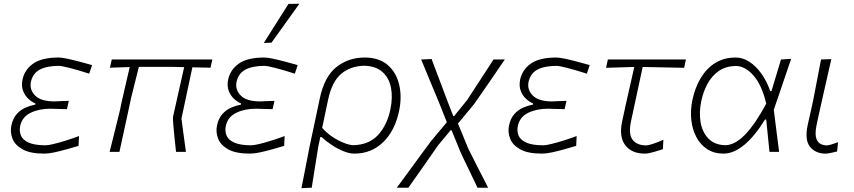

<svg xmlns="http://www.w3.org/2000/svg" viewBox="-20 -813 4573 1028"><path d="M217.5 9.5Q140.5 9.5 99.8 -14Q59 -37.5 46.2 -72.2Q33.5 -107 41 -141.5Q49 -179.5 69.8 -202.5Q90.5 -225.5 117.2 -237Q144 -248.5 169 -253L170 -259Q152 -266 133 -283Q114 -300 103.8 -326.2Q93.5 -352.5 100.5 -387Q112 -440.5 158.2 -472.8Q204.5 -505 294 -505Q310 -505 339.8 -498.8Q369.5 -492.5 404.8 -483.2Q440 -474 473 -464.5L457.5 -418.5Q394.5 -439 351 -449.8Q307.5 -460.5 296 -460.5Q229.5 -460 192.5 -440Q155.5 -420 145.5 -374.5Q137 -333 168 -301.5Q199 -270 272.5 -270Q290.5 -271 310.2 -271.8Q330 -272.5 348.5 -273L338.5 -228.5Q318 -229 299.2 -229.5Q280.5 -230 250.5 -231Q189 -231 143.8 -209Q98.5 -187 88 -138.5Q82.5 -111.5 91.8 -88Q101 -64.5 132.2 -50Q163.5 -35.5 223.5 -35Q238 -35 267 -42Q296 -49 332 -60.2Q368 -71.5 403 -84.5L400.5 -32Q372 -23.5 338.2 -14Q304.5 -4.5 272.5 2.5Q240.5 9.5 217.5 9.5Z M567 0Q581 -55 593.8 -107.5Q606.5 -160 622 -222L632 -270Q644 -323 654.5 -367.5Q665 -412 674.5 -454L568.5 -450.5L578.5 -494.5H1117L1107 -450.5Q1083 -451 1058.8 -451.5Q1034.5 -452 1010 -452.5L951.5 -178Q956.5 -138 962.8 -92.8Q969 -47.5 975.5 0H922.5Q918.5 -36.5 914.2 -77.5Q910 -118.5 907.5 -149.5Q905 -180.5 906.5 -188Q919.5 -247 929.2 -289.8Q939 -332.5 947.5 -370.8Q956 -409 966 -453.5Q931.5 -454 901 -455H723.5Q712.5 -412 702.5 -371.2Q692.5 -330.5 681.5 -287L667.5 -221Q654.5 -160 642.8 -107.2Q631 -54.5 619.5 0Z M1318.5 9.5Q1241.5 9.5 1200.8 -14Q1160 -37.5 1147.2 -72.2Q1134.5 -107 1142 -141.5Q1150 -179.5 1170.8 -202.5Q1191.5 -225.5 1218.2 -237Q1245 -248.5 1270 -253L1271 -259Q1253 -266 1234 -283Q1215 -300 1204.8 -326.2Q1194.5 -352.5 1201.5 -387Q1213 -440.5 1259.2 -472.8Q1305.5 -505 1395 -505Q1411 -505 1440.8 -498.8Q1470.5 -492.5 1505.8 -483.2Q1541 -474 1574 -464.5L1558.5 -418.5Q1495.5 -439 1452 -449.8Q1408.5 -460.5 1397 -460.5Q1330.5 -460 1293.5 -440Q1256.5 -420 1246.5 -374.5Q1238 -333 1269 -301.5Q1300 -270 1373.5 -270Q1391.5 -271 1411.2 -271.8Q1431 -272.5 1449.5 -273L1439.5 -228.5Q1419 -229 1400.2 -229.5Q1381.5 -230 1351.5 -231Q1290 -231 1244.8 -209Q1199.5 -187 1189 -138.5Q1183.5 -111.5 1192.8 -88Q1202 -64.5 1233.2 -50Q1264.5 -35.5 1324.5 -35Q1339 -35 1368 -42Q1397 -49 1433 -60.2Q1469 -71.5 1504 -84.5L1501.5 -32Q1473 -23.5 1439.2 -14Q1405.5 -4.5 1373.5 2.5Q1341.5 9.5 1318.5 9.5ZM1392.5 -583Q1426 -636.5 1459 -688.5Q1492 -740.5 1524.5 -792L1583 -793Q1546.5 -742 1508.5 -689Q1470.5 -636 1433.5 -584.5Z M1594 194.5Q1605 138.5 1615.5 85.2Q1626 32 1637.5 -28L1692 -285Q1716.5 -402.5 1781 -453.8Q1845.5 -505 1932 -505Q2009.5 -505 2055.8 -465Q2102 -425 2117.2 -360Q2132.5 -295 2117 -219.5Q2094.5 -112.5 2031.2 -51.5Q1968 9.5 1877 9.5Q1851 9.5 1819.5 -3.2Q1788 -16 1757 -36.2Q1726 -56.5 1701.5 -79.5H1695L1684 -27Q1674.5 31.5 1666.2 83.8Q1658 136 1649 192ZM1871.5 -35.5Q1957 -38 2005 -91.2Q2053 -144.5 2070 -226.5Q2083.5 -290 2073.5 -342.8Q2063.5 -395.5 2028 -427.5Q1992.5 -459.5 1929.5 -461Q1855 -459 1806 -417Q1757 -375 1736.5 -278.5L1705 -128.5Q1728 -102 1758.8 -81.2Q1789.5 -60.5 1819.8 -48.5Q1850 -36.5 1871.5 -35.5Z M2104.5 192Q2119 172.5 2141.2 142.2Q2163.5 112 2188 78.2Q2212.5 44.5 2234.8 14.2Q2257 -16 2272 -36Q2287 -56 2289 -59L2372.5 -158.5L2334 -255.5Q2309.5 -315 2284.2 -375.5Q2259 -436 2235 -494.5L2291 -497Q2303.5 -463 2320.5 -418Q2337.5 -373 2353.8 -330.2Q2370 -287.5 2380.5 -259L2407 -191.5H2411.5L2480.5 -276.5Q2522.5 -341.5 2559.8 -398.2Q2597 -455 2622.5 -494.5H2683Q2669 -474.5 2649 -445Q2629 -415.5 2607 -383.5Q2585 -351.5 2565.2 -323Q2545.5 -294.5 2532.5 -275.8Q2519.5 -257 2517.5 -254.5L2432 -151.5L2488 -15.5Q2511.5 31.5 2529 65.8Q2546.5 100 2561.8 129.8Q2577 159.5 2593.5 192H2536.5Q2525.5 168.5 2510.5 137.2Q2495.5 106 2481 76Q2466.5 46 2456.5 24.8Q2446.5 3.5 2445 0L2398 -115.5H2392.5L2326 -35.5Q2280.5 30 2239.5 88.5Q2198.5 147 2166.5 192Z M2882 9.5Q2805 9.5 2764.2 -14Q2723.5 -37.5 2710.8 -72.2Q2698 -107 2705.5 -141.5Q2713.5 -179.5 2734.2 -202.5Q2755 -225.5 2781.8 -237Q2808.5 -248.5 2833.5 -253L2834.5 -259Q2816.5 -266 2797.5 -283Q2778.5 -300 2768.2 -326.2Q2758 -352.5 2765 -387Q2776.5 -440.5 2822.8 -472.8Q2869 -505 2958.5 -505Q2974.5 -505 3004.2 -498.8Q3034 -492.5 3069.2 -483.2Q3104.5 -474 3137.5 -464.5L3122 -418.5Q3059 -439 3015.5 -449.8Q2972 -460.5 2960.5 -460.5Q2894 -460 2857 -440Q2820 -420 2810 -374.5Q2801.5 -333 2832.5 -301.5Q2863.5 -270 2937 -270Q2955 -271 2974.8 -271.8Q2994.5 -272.5 3013 -273L3003 -228.5Q2982.5 -229 2963.8 -229.5Q2945 -230 2915 -231Q2853.5 -231 2808.2 -209Q2763 -187 2752.5 -138.5Q2747 -111.5 2756.2 -88Q2765.5 -64.5 2796.8 -50Q2828 -35.5 2888 -35Q2902.5 -35 2931.5 -42Q2960.5 -49 2996.5 -60.2Q3032.5 -71.5 3067.5 -84.5L3065 -32Q3036.5 -23.5 3002.8 -14Q2969 -4.5 2937 2.5Q2905 9.5 2882 9.5Z M3432.5 9.5Q3362 9.5 3327.8 -35.5Q3293.5 -80.5 3311 -162.5Q3329.5 -250.5 3346.8 -325Q3364 -399.5 3376 -454.5L3225 -450L3234.5 -494.5H3652.5L3643 -450Q3587.5 -451 3531.2 -452.2Q3475 -453.5 3421 -454.5Q3405.5 -381.5 3389.8 -309Q3374 -236.5 3358.5 -163.5Q3344 -94.5 3367.2 -64.5Q3390.5 -34.5 3440.5 -34.5Q3451 -34.5 3478.2 -43.5Q3505.5 -52.5 3532 -65L3529 -14Q3507 -6.5 3478.2 1.5Q3449.5 9.5 3432.5 9.5Z M3854.5 9.5Q3803 9.5 3766 -14.8Q3729 -39 3707.8 -80Q3686.5 -121 3681.2 -172.8Q3676 -224.5 3687.5 -279Q3701.5 -344.5 3732.2 -395.8Q3763 -447 3809.8 -476Q3856.5 -505 3919 -505Q3957 -505 3992.5 -482Q4028 -459 4057 -418.2Q4086 -377.5 4104 -325H4110.5Q4125 -373 4138 -416.2Q4151 -459.5 4161.5 -494.5L4216 -498Q4193.5 -431.5 4169.5 -361.5Q4145.5 -291.5 4123 -225Q4130 -169 4137.2 -112.2Q4144.5 -55.5 4151.5 0H4100Q4095.5 -43 4091.2 -85.8Q4087 -128.5 4082.5 -173H4076Q4021 -83.5 3964.5 -37Q3908 9.5 3854.5 9.5ZM3863.5 -35.5Q3916 -36.5 3970.5 -93.5Q4025 -150.5 4082.5 -258Q4059 -358 4014.2 -408.8Q3969.5 -459.5 3919 -460Q3865 -458.5 3828 -432.5Q3791 -406.5 3768.2 -364.5Q3745.5 -322.5 3735 -273Q3722 -213 3731 -159.2Q3740 -105.5 3772.8 -71.2Q3805.5 -37 3863.5 -35.5Z M4401 9.5Q4346 9.5 4316.8 -27.2Q4287.5 -64 4304.5 -143.5Q4313 -183.5 4319.8 -212Q4326.5 -240.5 4333 -271.5Q4345 -334 4355.2 -386.5Q4365.5 -439 4376 -494.5L4431 -496.5Q4410 -404.5 4392.5 -326.5Q4375 -248.5 4363 -195L4352.5 -146Q4340.5 -91 4354.2 -62.8Q4368 -34.5 4410.5 -34.5Q4414 -34.5 4429 -38.8Q4444 -43 4467 -51.5L4462 -2Q4445 2 4428.2 5.8Q4411.5 9.5 4401 9.5Z"/></svg>

Font: Commissioner Loud ExtraLight
Style: Italic
Weight: 200
Italic angle: -12°
Designer: Kostas Bartsokas
Foundry: Kostas Bartsokas
Version: Version 1.000; ttfautohint (v1.8.3)